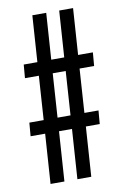

<svg xmlns="http://www.w3.org/2000/svg" viewBox="-85 -795 545 845"><g transform="rotate(-10 187.5 -372.5)"><path d="M86 -222H21L26 -282H90L103 -478H41L46 -538H107L121 -745H183L169 -538H227L241 -745H303L289 -538H355L350 -478H285L272 -282H335L330 -222H268L253 0H191L206 -222H148L133 0H71ZM152 -282H210L223 -478H165Z"/></g></svg>

Font: Exetegue
Style: Regular
Weight: 400
Designer: Fábio Duarte Martins
Foundry: Fábio Duarte Martins
Version: Version 0.001